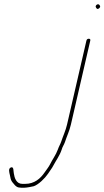

<svg xmlns="http://www.w3.org/2000/svg" viewBox="-20 -674 488 897"><path d="M394.8 -493C388.8 -493 385.1 -490 383.7 -484L293.2 -92C286.6 -63.4 274.6 -38.8 265.8 -12C261.1 1.7 254.9 10.3 250.5 24C241.2 49.9 224.1 72 213.1 95C206.7 107.4 196.9 119.2 188.8 131C168.8 160.6 140.6 185 97.3 185H84.3C55.9 185 47.5 156.4 44.6 136C42.1 126.6 45.4 103.5 31.6 108C16.9 112.8 23.9 133.1 26 143L29.8 161C31.5 168.3 36 176 43.5 184C53.2 196.6 60.7 203 79.1 203H94.1C104.1 203 130.2 198 137.7 196C160.5 188.2 190 158.7 204.1 138C211.7 125.3 222.9 112.5 228.9 100C241.5 75.7 258.6 54 268.2 25C271 13 279.4 1.7 283.3 -10C292.6 -38.9 304 -60.7 311.2 -92L401.7 -484C403.1 -490 400.8 -493 394.8 -493ZM428.5 -639C431 -634.2 434.7 -628.6 443.2 -635.5C451.3 -642.1 447.5 -646.8 444.3 -651C437.3 -660 422.1 -647.3 428.5 -639Z"/></svg>

Font: HoneyBee
Style: BLnIt
Weight: 100
Foundry: Cannot Into Space Fonts
Version: Version 0.89